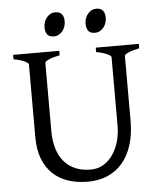

<svg xmlns="http://www.w3.org/2000/svg" viewBox="-56 -848 766 910"><g transform="rotate(-5 327.0 -392.5)"><path d="M622.6 -594.2Q589.4 -587.4 570.6 -579.1Q551.8 -570.8 551.8 -564V-255.9Q551.8 -191.9 536.1 -141.6Q520.5 -91.3 491.2 -56.6Q461.9 -22 419.9 -3.7Q377.9 14.6 325.2 14.6Q274.9 14.6 232.7 0.7Q190.4 -13.2 159.9 -41.7Q129.4 -70.3 112.3 -113.8Q95.2 -157.2 95.2 -216.8V-564Q95.2 -569.8 77.4 -578.6Q59.6 -587.4 24.4 -594.2V-615.2H244.1V-594.2Q210.9 -587.4 192.1 -579.1Q173.3 -570.8 173.3 -564V-241.2Q173.3 -194.3 184.3 -157.2Q195.3 -120.1 217 -94.5Q238.8 -68.8 270.5 -55.2Q302.2 -41.5 344.2 -41.5Q378.9 -41.5 405.8 -58.3Q432.6 -75.2 450.9 -102.5Q469.2 -129.9 478.8 -164.8Q488.3 -199.7 488.3 -235.8V-564Q488.3 -569.8 470.5 -578.6Q452.6 -587.4 417.5 -594.2V-615.2H622.6ZM477.1 -752.4Q477.1 -738.8 472.7 -726.6Q468.3 -714.4 460.7 -705.3Q453.1 -696.3 442.9 -690.9Q432.6 -685.5 420.4 -685.5Q398.4 -685.5 388.9 -697.8Q379.4 -710 379.4 -732.4Q379.4 -746.1 383.8 -758.3Q388.2 -770.5 396 -779.5Q403.8 -788.6 413.8 -793.7Q423.8 -798.8 435.5 -798.8Q477.1 -798.8 477.1 -752.4ZM281.7 -752.4Q281.7 -738.8 277.3 -726.6Q272.9 -714.4 265.4 -705.3Q257.8 -696.3 247.6 -690.9Q237.3 -685.5 225.1 -685.5Q203.1 -685.5 193.6 -697.8Q184.1 -710 184.1 -732.4Q184.1 -746.1 188.5 -758.3Q192.9 -770.5 200.7 -779.5Q208.5 -788.6 218.5 -793.7Q228.5 -798.8 240.2 -798.8Q281.7 -798.8 281.7 -752.4Z"/></g></svg>

Font: Gentium Plus Afr
Style: Regular
Weight: 400
Designer: J. Victor Gaultney, Annie Olsen, Iska Routamaa, Becca Hirsbrunner
Foundry: SIL International
Version: Version 5.000